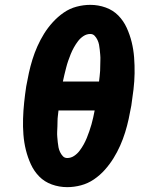

<svg xmlns="http://www.w3.org/2000/svg" viewBox="-20 -763 640 791"><path d="M257 8Q224 8 193.5 -3Q163 -14 141.5 -36Q120 -58 107 -86.5Q94 -115 86.5 -145.5Q79 -176 76.5 -208.5Q74 -241 75 -274Q76 -307 79.5 -340.5Q83 -374 88 -407Q93 -435 99 -462.5Q105 -490 113.5 -517.5Q122 -545 134 -572Q146 -599 161.5 -624Q177 -649 197.5 -671.5Q218 -694 242.5 -711Q267 -728 295.5 -735.5Q324 -743 352 -743Q385 -743 415.5 -732Q446 -721 467.5 -699Q489 -677 502 -648.5Q515 -620 522.5 -589.5Q530 -559 532.5 -526.5Q535 -494 534.5 -461Q534 -428 530 -394.5Q526 -361 521 -328Q516 -300 510 -272.5Q504 -245 495.5 -217.5Q487 -190 475 -163Q463 -136 447.5 -111Q432 -86 412 -63.5Q392 -41 367 -24Q342 -7 313.5 0.5Q285 8 257 8ZM239 -427H388Q389 -438 390.5 -449Q392 -460 392.5 -471Q393 -482 393 -493Q393 -504 393.5 -515Q394 -526 393 -536.5Q392 -547 391 -558Q390 -569 388 -579Q386 -589 381.5 -598.5Q377 -608 370 -615.5Q363 -623 352 -623Q337 -623 324 -614.5Q311 -606 301.5 -593.5Q292 -581 284.5 -567.5Q277 -554 271.5 -540.5Q266 -527 261 -512.5Q256 -498 252.5 -484Q249 -470 245.5 -456Q242 -442 239 -427ZM257 -112Q272 -112 285 -120.5Q298 -129 307.5 -141.5Q317 -154 324.5 -167.5Q332 -181 337.5 -194.5Q343 -208 348 -222.5Q353 -237 357 -251Q361 -265 364 -279Q367 -293 370 -308H221Q220 -297 218.5 -286Q217 -275 217 -264Q217 -253 216.5 -242Q216 -231 215.5 -220Q215 -209 216 -198.5Q217 -188 218 -177Q219 -166 221 -156Q223 -146 227.5 -136.5Q232 -127 239 -119.5Q246 -112 257 -112Z"/></svg>

Font: Iosevka Aile Heavy
Style: Italic
Weight: 900
Italic angle: -9°
Designer: Belleve Invis
Foundry: Belleve Invis
Version: Version 31.1.0; ttfautohint (v1.8.4)